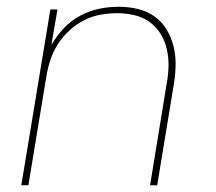

<svg xmlns="http://www.w3.org/2000/svg" viewBox="-20 -548 640 568"><path d="M43 0 129 -520H150L132 -415Q147 -441 168.5 -464Q190 -487 217 -501.5Q244 -516 273 -522Q302 -528 331 -528Q360 -528 387.5 -521.5Q415 -515 437 -499.5Q459 -484 473 -460.5Q487 -437 493.5 -410.5Q500 -384 499.5 -355Q499 -326 494 -297L445 0H424L473 -300Q478 -326 478.5 -352Q479 -378 473.5 -402.5Q468 -427 455 -448Q442 -469 422.5 -483Q403 -497 378 -503Q353 -509 327 -509Q303 -509 277.5 -504.5Q252 -500 228.5 -488Q205 -476 185 -457.5Q165 -439 151 -417Q137 -395 129 -370.5Q121 -346 117 -321L64 0Z"/></svg>

Font: Iosevka Thin Extended
Style: Italic
Weight: 100
Width: 7
Italic angle: -9°
Monospace: yes
Designer: Belleve Invis
Foundry: Belleve Invis
Version: Version 32.5.0; ttfautohint (v1.8.4)